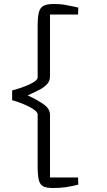

<svg xmlns="http://www.w3.org/2000/svg" viewBox="-20 -858 535 964"><path d="M41 -355V-404Q88 -416 128.5 -434.5Q169 -453 169 -470V-723Q169 -772 175 -795.5Q181 -819 198 -828.5Q215 -838 251 -838Q280 -838 302 -834.5Q324 -831 343.5 -826.5Q363 -822 373 -820L372 -785H231V-474Q231 -452 217 -436.5Q203 -421 183 -410Q163 -399 119 -379Q175 -353 203 -331.5Q231 -310 231 -281V33H372L373 69Q337 78 309.5 82Q282 86 246 86Q212 86 196 77Q180 68 174.5 44.5Q169 21 169 -28V-283Q169 -300 128.5 -321Q88 -342 41 -355Z"/></svg>

Font: Martel Light
Style: Regular
Weight: 300
Designer: Dan Reynolds
Foundry: Dan Reynolds
Version: Version 1.001; ttfautohint (v1.1) -l 5 -r 5 -G 72 -x 0 -D la